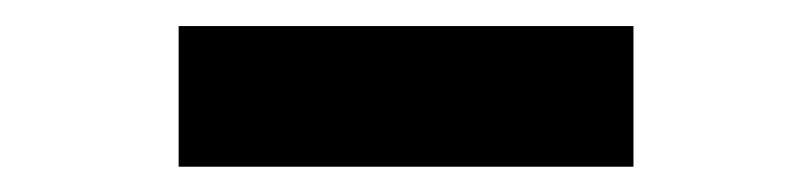

<svg xmlns="http://www.w3.org/2000/svg" viewBox="-20 -606 626 148"><path d="M468.3 -585.9V-477.5H117.7V-585.9Z"/></svg>

Font: Cascadia Code Medium
Style: Regular
Weight: 500
Monospace: yes
Designer: Aaron Bell
Foundry: Saja Typeworks
Version: Version 2407.024